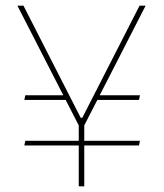

<svg xmlns="http://www.w3.org/2000/svg" viewBox="-20 -659 580 679"><path d="M319 -305.5 327.5 -322H475L471.5 -305.5ZM69.5 -161H475L471.5 -144.5H66ZM211 -322 220 -305.5H66L69.5 -322ZM259.5 -213.5 41.5 -639H63L210 -351L265.5 -242.5H271L326.5 -351L473.5 -639H495L277 -213.5ZM258.5 0V-235.5H278V0Z"/></svg>

Font: Anek Odia Thin
Style: Regular
Weight: 250
Version: Version 1.003